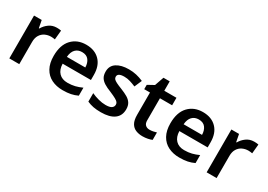

<svg xmlns="http://www.w3.org/2000/svg" viewBox="2 -1377 2933 2104"><g transform="rotate(30 1468.0 -325.5)"><path d="M365 -552Q378 -552 393.5 -551Q409 -550 420 -547L409 -430Q399 -432 385 -433.5Q371 -435 360 -435Q320 -435 285 -418.5Q250 -402 228.5 -367.5Q207 -333 207 -281V0H81V-542H178L196 -448H202Q226 -491 268 -521.5Q310 -552 365 -552Z M738 -552Q847 -552 910.5 -487Q974 -422 974 -306V-242H616Q618 -168 657 -127.5Q696 -87 765 -87Q817 -87 859 -97.5Q901 -108 945 -128V-27Q905 -8 862 1Q819 10 759 10Q680 10 618.5 -20.5Q557 -51 522.5 -113Q488 -175 488 -267Q488 -406 557 -479Q626 -552 738 -552ZM738 -459Q687 -459 655.5 -426.5Q624 -394 619 -330H852Q851 -386 823.5 -422.5Q796 -459 738 -459Z M1470 -157Q1470 -75 1411.5 -32.5Q1353 10 1244 10Q1187 10 1146.5 2Q1106 -6 1068 -23V-130Q1108 -111 1156.5 -98Q1205 -85 1248 -85Q1300 -85 1323 -101Q1346 -117 1346 -144Q1346 -160 1337 -172.5Q1328 -185 1301.5 -200Q1275 -215 1223 -237Q1171 -257 1136.5 -278.5Q1102 -300 1084.5 -329Q1067 -358 1067 -404Q1067 -477 1124.5 -514.5Q1182 -552 1278 -552Q1328 -552 1372.5 -542Q1417 -532 1462 -512L1422 -419Q1384 -435 1348 -446Q1312 -457 1274 -457Q1191 -457 1191 -410Q1191 -393 1201.5 -381Q1212 -369 1238.5 -355.5Q1265 -342 1314 -323Q1362 -304 1397 -283.5Q1432 -263 1451 -233Q1470 -203 1470 -157Z M1801 -91Q1824 -91 1846.5 -95.5Q1869 -100 1888 -106V-12Q1868 -3 1836 3.5Q1804 10 1769 10Q1723 10 1685 -5.5Q1647 -21 1625 -59Q1603 -97 1603 -165V-447H1530V-502L1610 -546L1650 -661H1729V-542H1883V-447H1729V-166Q1729 -128 1749 -109.5Q1769 -91 1801 -91Z M2215 -552Q2324 -552 2387.5 -487Q2451 -422 2451 -306V-242H2093Q2095 -168 2134 -127.5Q2173 -87 2242 -87Q2294 -87 2336 -97.5Q2378 -108 2422 -128V-27Q2382 -8 2339 1Q2296 10 2236 10Q2157 10 2095.5 -20.5Q2034 -51 1999.5 -113Q1965 -175 1965 -267Q1965 -406 2034 -479Q2103 -552 2215 -552ZM2215 -459Q2164 -459 2132.5 -426.5Q2101 -394 2096 -330H2329Q2328 -386 2300.5 -422.5Q2273 -459 2215 -459Z M2862 -552Q2875 -552 2890.5 -551Q2906 -550 2917 -547L2906 -430Q2896 -432 2882 -433.5Q2868 -435 2857 -435Q2817 -435 2782 -418.5Q2747 -402 2725.5 -367.5Q2704 -333 2704 -281V0H2578V-542H2675L2693 -448H2699Q2723 -491 2765 -521.5Q2807 -552 2862 -552Z"/></g></svg>

Font: Noto Sans Bassa Vah SemiBold
Style: Regular
Weight: 600
Designer: Monotype Design Team
Foundry: Monotype Imaging Inc.
Version: Version 2.002; ttfautohint (v1.8.4.7-5d5b)